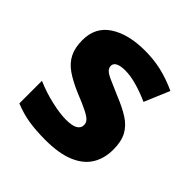

<svg xmlns="http://www.w3.org/2000/svg" viewBox="-155 -683 817 817"><g transform="rotate(45 253.0 -274.5)"><path d="M467 -166Q467 -112 442.5 -72.5Q418 -33 366 -11.5Q314 10 234 10Q176 10 132.5 3Q89 -4 45 -22V-158Q93 -137 145.5 -125Q198 -113 233 -113Q271 -113 288 -123Q305 -133 305 -151Q305 -164 296.5 -174Q288 -184 262.5 -197Q237 -210 187 -230Q138 -251 106.5 -273Q75 -295 59.5 -326Q44 -357 44 -402Q44 -480 104.5 -519.5Q165 -559 265 -559Q318 -559 365 -548Q412 -537 462 -514L414 -400Q374 -418 335 -429Q296 -440 265 -440Q237 -440 222 -432.5Q207 -425 207 -410Q207 -399 215.5 -389.5Q224 -380 248.5 -369Q273 -358 320 -338Q367 -319 400 -298Q433 -277 450 -246Q467 -215 467 -166Z"/></g></svg>

Font: Noto Sans Armenian ExtraBold
Style: Regular
Weight: 800
Version: Version 2.007